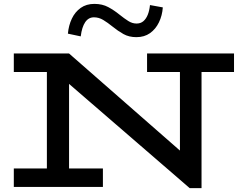

<svg xmlns="http://www.w3.org/2000/svg" viewBox="-20 -961 1236 987"><path d="M955 6 154 -686H335L905 -187V-669H1016V6ZM51 0V-95H509V0ZM221 -15V-686H335V-15ZM51 -591V-686H335L334 -591ZM736 -591V-686H1183V-591ZM681 -770Q643 -770 614.5 -786Q586 -802 559 -824Q533 -845 510.5 -858.5Q488 -872 463 -872Q435 -872 418 -847Q401 -822 395 -774L329 -788Q333 -831 349.5 -865.5Q366 -900 395 -920.5Q424 -941 465 -941Q506 -941 536.5 -924.5Q567 -908 594 -886Q619 -866 639.5 -853Q660 -840 682 -840Q703 -840 717 -852Q731 -864 739.5 -885Q748 -906 751 -935L817 -923Q814 -881 797 -846Q780 -811 751 -790.5Q722 -770 681 -770Z"/></svg>

Font: BioRhyme SemiExpanded Medium
Style: Regular
Weight: 500
Width: 6
Designer: Aoife Mooney
Foundry: Aoife Mooney Type
Version: Version 1.600;gftools[0.9.33]